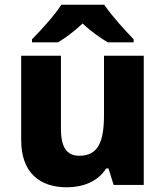

<svg xmlns="http://www.w3.org/2000/svg" viewBox="-20 -852 703 816"><path d="M423 -832H241C212 -787 153 -722 116 -685V-672H227C262 -694 296 -719 331 -752C366 -719 403 -693 438 -672H548V-685C513 -721 453 -787 423 -832ZM591 -615H422V-365C422 -252 399 -190 317 -190C262 -190 239 -229 239 -304V-615H70V-257C70 -116 151 -56 264 -56C332 -56 396 -80 431 -136H441L463 -66H591Z"/></svg>

Font: Noto Sans Malayalam UI ExtraBold
Style: Regular
Weight: 800
Designer: Jelle Bosma - Monotype Design Team
Foundry: Monotype Imaging Inc.
Version: Version 2.104